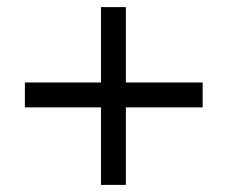

<svg xmlns="http://www.w3.org/2000/svg" viewBox="-20 -548 640 540"><path d="M264 -28V-246H50V-316H264V-528H334V-316H550V-246H334V-28Z"/></svg>

Font: Wittgenstein Extrabold
Style: Regular
Weight: 800
Designer: Jörg Drees
Foundry: Jörg Drees
Version: Version 1.303; ttfautohint (v1.8.4.7-5d5b)